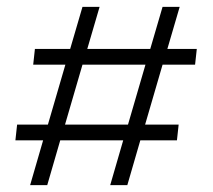

<svg xmlns="http://www.w3.org/2000/svg" viewBox="-20 -541 623 561"><path d="M505 -521 469 -398H555L550 -352H455L404 -177H502L497 -131H390L352 0H302L340 -131H156L118 0H68L106 -131H25L30 -177H120L171 -352H77L82 -398H185L221 -521H271L235 -398H419L455 -521ZM170 -177H354L405 -352H221Z"/></svg>

Font: Zilla Slab Light
Style: Italic
Weight: 300
Italic angle: -6°
Designer: Typotheque.com
Foundry: Typotheque type foundry
Version: Version 1.1; 2017; ttfautohint (v1.6)